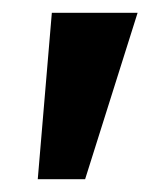

<svg xmlns="http://www.w3.org/2000/svg" viewBox="-20 -720 260 300"><path d="M39 -440 61 -700H195L113 -440Z"/></svg>

Font: Readex Pro Medium
Style: Regular
Weight: 500
Designer: Bonnie Shaver-Troup, Thomas Jockin
Foundry: Lexend
Version: Version 1.204